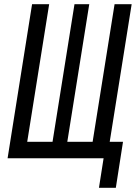

<svg xmlns="http://www.w3.org/2000/svg" viewBox="-20 -750 644 910"><path d="M449 140H529L563 -78H500L604 -730H523L419 -78H299L403 -730H333L229 -78H109L213 -730H132L16 0H471Z"/></svg>

Font: JetBrains Mono
Style: Italic
Weight: 400
Italic angle: -9°
Monospace: yes
Designer: Philipp Nurullin, Konstantin Bulenkov
Foundry: JetBrains
Version: Version 2.305